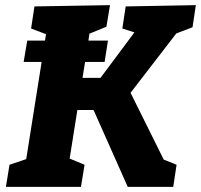

<svg xmlns="http://www.w3.org/2000/svg" viewBox="-20 -727 782 747"><path d="M729 -621 666 -597 488 -366 617 -106 667 -86 654 0H477L344 -299H281L251 -110L309 -86L295 0H3L17 -86L82 -108L142 -486H72L86 -569H155L159 -594L101 -616L114 -702L408 -707L394 -623L328 -596L324 -569H400L387 -486H311L301 -424H371L503 -601L456 -616L469 -702L742 -707Z"/></svg>

Font: Bitter Pro ExtraBold
Style: Italic
Weight: 800
Italic angle: -9°
Designer: Sol Matas, and Bitter project Authors
Foundry: Sol Matas
Version: Version 1.010